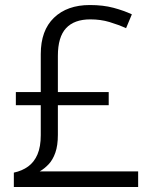

<svg xmlns="http://www.w3.org/2000/svg" viewBox="-20 -743 611 763"><path d="M337 -723Q390 -723 431 -712Q472 -701 504 -686L481 -631Q450 -645 415 -655.5Q380 -666 339 -666Q275 -666 242.5 -631Q210 -596 210 -521V-377H412V-325H210V-207Q210 -165 200 -136.5Q190 -108 173.5 -90.5Q157 -73 138 -62H529V0H35V-57Q68 -64 92 -81.5Q116 -99 129 -129.5Q142 -160 142 -206V-325H43V-377H142V-528Q142 -622 194.5 -672.5Q247 -723 337 -723Z"/></svg>

Font: Noto Sans Syriac Eastern Light
Style: Regular
Weight: 300
Designer: Patrick Giasson and the Monotype Design Team
Foundry: Monotype Imaging Inc.
Version: Version 3.001